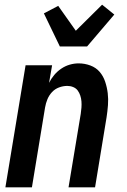

<svg xmlns="http://www.w3.org/2000/svg" viewBox="-20 -798 540 818"><path d="M3 0 89 -520H202L189 -445Q198 -463 211 -478.5Q224 -494 241 -505.5Q258 -517 277 -522.5Q296 -528 315 -528Q341 -528 365 -519Q389 -510 404.5 -492Q420 -474 428 -450Q436 -426 439 -401Q442 -376 440 -350Q438 -324 434 -298L385 0H272L324 -313Q326 -326 327 -339.5Q328 -353 327 -366Q326 -379 322 -391Q318 -403 311 -412.5Q304 -422 292 -427Q280 -432 267 -432Q249 -432 231.5 -425.5Q214 -419 201.5 -405.5Q189 -392 182 -375Q175 -358 172 -340L116 0ZM235 -600 167 -741 228 -773 303 -667 415 -778 467 -736 351 -600Z"/></svg>

Font: Iosevka Term Curly Oblique
Style: Bold
Weight: 700
Italic angle: -9°
Designer: Belleve Invis
Foundry: Belleve Invis
Version: Version 32.3.0